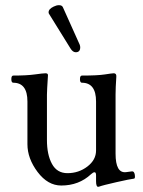

<svg xmlns="http://www.w3.org/2000/svg" viewBox="-20 -699 546 735"><path d="M23.4 0ZM285.2 -527.8Q287.1 -522.5 287.1 -518.1Q287.1 -499 270 -499Q258.8 -499 250 -513.2L168 -645.5Q166 -647.9 166 -651.9Q166 -664.6 185.5 -673.8Q196.3 -679.2 205.6 -679.2Q217.3 -679.2 220.7 -671.4ZM492.7 -15.1Q479 -13.7 426 -1.7Q373 10.3 358.9 15.6Q357.4 16.1 355.5 16.1Q347.7 16.1 347.7 -5.9V-27.8Q347.7 -39.6 342 -39.6Q336.4 -39.6 328.6 -32.2Q282.2 11.2 214.4 11.2Q163.1 11.2 124 -40.5Q85 -92.3 85 -147V-310.5Q85 -382.3 30.8 -382.3Q23.4 -382.3 23.4 -396Q23.4 -409.7 30.8 -409.7Q82 -409.7 113.5 -414.1Q145 -418.5 154.3 -418.5Q164.1 -418.5 163.6 -410.6Q159.7 -350.6 159.7 -336.4V-163.1Q159.7 -106.9 179 -71.5Q198.2 -36.1 238.3 -36.1Q281.2 -36.1 314.5 -61.5Q347.7 -86.9 347.7 -123V-310.5Q347.7 -382.3 293.5 -382.3Q286.1 -382.3 286.1 -396Q286.1 -409.7 293.5 -409.7Q353.5 -409.7 381.6 -414.1Q409.7 -418.5 415.5 -418.5Q426.3 -418.5 425.3 -405.3Q422.4 -362.8 422.4 -337.4V-110.8Q422.4 -35.2 462.4 -40L485.4 -43Q493.7 -43.9 496.1 -29.8Q496.6 -25.9 496.6 -22.5Q496.6 -15.6 492.7 -15.1Z"/></svg>

Font: Junicode
Style: Regular
Weight: 400
Designer: Peter S. Baker
Foundry: Briery Creek Software
Version: Version 0.7.2